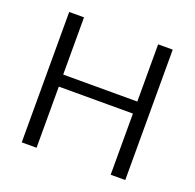

<svg xmlns="http://www.w3.org/2000/svg" viewBox="-104 -671 790 779"><g transform="rotate(20 290.5 -281.5)"><path d="M131 0H67V-563H131ZM451 -563H514V0H451ZM485 -264H101V-316H485Z"/></g></svg>

Font: Darker Grotesque Light Medium
Style: Regular
Weight: 500
Version: Version 1.000;gftools[0.9.28]